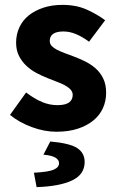

<svg xmlns="http://www.w3.org/2000/svg" viewBox="-20 -528 483 787"><path d="M211 12Q162 12 110.5 -7Q59 -26 21 -57L87 -149Q121 -123 152 -110Q183 -97 215 -97Q248 -97 263 -108Q278 -119 278 -139Q278 -151 269.5 -160.5Q261 -170 246.5 -178Q232 -186 214 -192.5Q196 -199 177 -207Q154 -216 131 -228Q108 -240 89 -257.5Q70 -275 58 -298.5Q46 -322 46 -353Q46 -387 59.5 -416Q73 -445 98 -465Q123 -485 158 -496.5Q193 -508 236 -508Q293 -508 336 -488.5Q379 -469 411 -445L345 -357Q318 -377 292 -388Q266 -399 240 -399Q184 -399 184 -360Q184 -348 192 -339.5Q200 -331 213.5 -324Q227 -317 244.5 -310.5Q262 -304 281 -297Q305 -288 328.5 -276.5Q352 -265 371.5 -248Q391 -231 403 -206.5Q415 -182 415 -148Q415 -114 402 -85Q389 -56 363 -34.5Q337 -13 299 -0.5Q261 12 211 12ZM130 239 119 180Q178 177 200 167.5Q222 158 222 141Q222 127 207 118Q192 109 158 106L186 52Q266 59 296.5 79Q327 99 327 136Q327 187 275.5 211.5Q224 236 130 239Z"/></svg>

Font: hySource Sans Pro
Style: Bold
Weight: 700
Designer: Paul D. Hunt
Foundry: Adobe Systems Incorporated
Version: Version 2.021;PS 2.000;hotconv 1.0.86;makeotf.lib2.5.63406